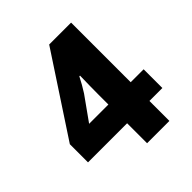

<svg xmlns="http://www.w3.org/2000/svg" viewBox="-193 -850 986 986"><g transform="rotate(-45 300.0 -357.0)"><path d="M476 0V-145H570V-281H476V-714H317L30 -277V-145H314V0ZM266 -410Q278 -429 289 -448Q300 -467 311 -489H316Q315 -452 314.5 -414Q314 -376 314 -353V-281H174Z"/></g></svg>

Font: Noto Sans Mono UI ExtraBold
Style: Regular
Weight: 800
Designer: Monotype Design team
Foundry: Monotype Imaging Inc.
Version: 1.000